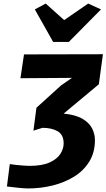

<svg xmlns="http://www.w3.org/2000/svg" viewBox="-20 -1053 599 1080"><path d="M138 7Q118 7 81.8 3.2Q45.5 -0.5 19 -4L35 -130Q49 -127.5 71 -125.2Q93 -123 113.8 -121.5Q134.5 -120 145 -120Q217.5 -120 259.8 -139.5Q302 -159 320 -188Q338 -217 338 -246Q338 -295 304.5 -314.5Q271 -334 219 -334L168 -318L185 -447L324 -573L385 -615L95 -613L115 -747L559 -748L536 -579L338 -414Q405 -407.5 443.5 -385Q482 -362.5 498 -330.8Q514 -299 514 -265Q514 -195.5 482.2 -144Q450.5 -92.5 396.5 -59.2Q342.5 -26 275.5 -9.5Q208.5 7 138 7ZM279 -817 176 -1000 237 -1033 341 -940 476 -1033 548 -1000 367 -817Z"/></svg>

Font: Merriweather Sans ExtraBold
Style: Italic
Weight: 800
Italic angle: -7.5°
Designer: Eben Sorkin
Foundry: Eben Sorkin
Version: Version 2.001; ttfautohint (v1.8.3)